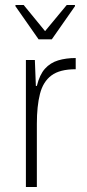

<svg xmlns="http://www.w3.org/2000/svg" viewBox="-20 -751 348 771"><path d="M84 0V-510H120L124 -406H128Q139 -451 160.5 -475Q182 -499 213.5 -508.5Q245 -518 284 -518V-473Q220 -473 186.5 -448Q153 -423 140.5 -374Q128 -325 128 -254V0ZM135 -593 42 -726V-731H75L161 -626L248 -731H281V-726L188 -593Z"/></svg>

Font: Saira SemiCondensed ExtraLight
Style: Regular
Weight: 250
Width: 4
Designer: Hector Gatti with collaboration of the Omnibus-Type team
Foundry: Omnibus-Type
Version: Version 1.101